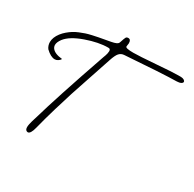

<svg xmlns="http://www.w3.org/2000/svg" viewBox="-163 -860 1099 1090"><g transform="rotate(30 387.0 -314.5)"><path d="M745.6 -647.5Q759.3 -647 766.8 -642.1Q774.4 -637.2 774.4 -630.9Q774.4 -624 764.9 -618.9Q755.4 -613.8 738.3 -613.3Q644.5 -611.8 404.8 -594.2Q384.8 -592.8 372.3 -578.6Q359.9 -564.5 347.7 -527.3Q339.4 -501.5 304.9 -399.4Q270.5 -297.4 256.1 -253.2Q241.7 -209 218.5 -130.9Q195.3 -52.7 179.2 11.7Q167.5 59.6 149.4 59.6Q146 59.6 141.1 57.1Q131.8 51.8 131.8 35.2Q131.8 27.3 134 16.4Q136.2 5.4 138.7 -2.9Q141.1 -11.2 144.3 -21.7Q147.5 -32.2 148.4 -34.7Q194.3 -194.8 305.2 -514.6Q305.2 -515.1 308.6 -524.4Q312 -533.7 314.2 -539.6Q316.4 -545.4 318.4 -554.4Q320.3 -563.5 320.3 -569.3Q320.3 -582.5 311.5 -584.5Q310.5 -584.5 308.6 -584.7Q306.6 -585 305.7 -585Q243.2 -585 163.6 -556.9Q84 -528.8 53.2 -489.3Q35.6 -465.8 35.6 -447.8Q35.6 -436 42.5 -426.3Q59.6 -402.8 110.4 -397.9Q109.4 -395.5 106.7 -391.8Q104 -388.2 95 -381.8Q85.9 -375.5 74.7 -375.5Q48.3 -375.5 15.6 -406.7Q2.4 -424.8 2.4 -447.3Q2.4 -477.5 26.9 -509.8Q38.6 -524.9 53.7 -537.6Q68.8 -550.3 83 -559.3Q97.2 -568.4 117.4 -576.7Q137.7 -585 152.1 -589.8Q166.5 -594.7 190.4 -600.1Q214.4 -605.5 227.5 -607.9Q240.7 -610.4 266.1 -615Q291.5 -619.6 302.2 -621.6Q323.2 -625.5 332.8 -630.1Q342.3 -634.8 345 -638.4Q347.7 -642.1 352.1 -656.2Q356.4 -670.4 361.8 -681.6Q365.7 -689.5 377 -689.5Q394.5 -689.5 394.5 -664.6Q394.5 -662.1 393.1 -654.5Q391.6 -647 391.6 -642.1Q391.6 -630.9 442.9 -630.9Q481 -630.9 586.9 -639.2Q692.9 -647.5 728 -647.5Z"/></g></svg>

Font: Sintesa 2
Style: 2
Weight: 400
Version: Version 001.000